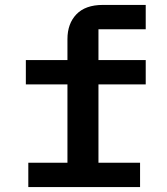

<svg xmlns="http://www.w3.org/2000/svg" viewBox="-20 -760 680 780"><path d="M95 -99H254V-417H85V-516H254V-601Q254 -664 290.5 -702Q327 -740 398 -740H572V-641H380V-516H572V-417H380V-99H549V0H95Z"/></svg>

Font: Writer SemiBold
Style: Regular
Weight: 600
Monospace: yes
Designer: Mike Abbink, Paul van der Laan, Pieter van Rosmalen
Foundry: Bold Monday
Version: Version 2.001 2020